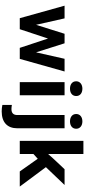

<svg xmlns="http://www.w3.org/2000/svg" viewBox="610 -1400 1003 2263"><g transform="rotate(90 1111.5 -268.5)"><path d="M597 -192 490.3 -528H378.1L272.5 -192L196.6 -528H47L194.4 0H324.2L434.2 -333L544.2 0H674L822.5 -528H672.9Z M1103 0V-528H947.9V0ZM1024.9 -592C1076.4 -592 1111.8 -618.6 1111.8 -665C1111.8 -711.4 1076.4 -738 1024.9 -738C974.7 -738 938 -709.5 938 -665C938 -618.9 973.9 -592 1024.9 -592Z M1265.4 98C1248.2 98 1232.1 95.5 1217 93V205C1240.6 210.1 1264.7 213 1292.9 213C1422 213 1492 146.5 1492 29V-528H1335.8V29C1335.8 74.5 1313.5 98 1265.4 98ZM1410.6 -592C1461.6 -592 1497.5 -618.9 1497.5 -665C1497.5 -710 1461.8 -738 1410.6 -738C1359.4 -738 1323.7 -710 1323.7 -665C1323.7 -618.9 1359.6 -592 1410.6 -592Z M1851.2 -212 2000.8 0H2179L1950.2 -308L2160.3 -528H1974.4C1914.8 -463.1 1852.1 -401.2 1795.1 -334V-750H1640V0H1795.1V-161Z"/></g></svg>

Font: Asimov
Style: Wid
Weight: 500
Designer: Google
Version: Version 2.000980; 2014